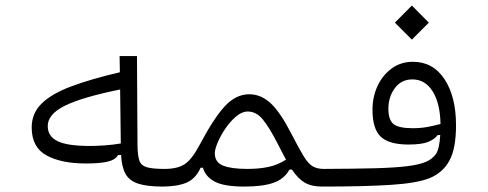

<svg xmlns="http://www.w3.org/2000/svg" viewBox="-20 -685 1798 707"><path d="M296.4 -83Q205.6 -83 151.1 -112.8Q96.7 -142.6 96.7 -215.8Q96.7 -268.6 134.3 -304.7Q171.9 -340.8 244.4 -367.7Q316.9 -394.5 421.4 -418.9L420.4 -478.5H484.4L486.3 -149.9Q486.8 -113.3 492.9 -94.5Q499 -75.7 520.3 -69.3Q541.5 -63 585.9 -63Q606.4 -63 613.8 -57.1Q621.1 -51.3 621.1 -33.2Q621.1 -15.1 613 -6.6Q605 2 580.1 2Q521.5 2 488.8 -8.8Q456.1 -19.5 442.1 -44.9Q428.2 -70.3 425.8 -114.3L414.6 -113.8Q403.8 -95.7 374.8 -89.4Q345.7 -83 296.4 -83ZM422.4 -355.5Q282.7 -327.1 219.2 -295.9Q155.8 -264.6 155.8 -220.7Q155.8 -183.1 191.7 -165.3Q227.5 -147.5 312.5 -147.5Q334.5 -147.5 366 -149.7Q397.5 -151.9 424.8 -156.7Z M577.1 2Q557.1 2 557.1 -31.7Q557.1 -45.4 563.2 -54.2Q569.3 -63 585.9 -63Q633.8 -63 660.2 -80.6Q686.5 -98.1 713.4 -148.4Q767.1 -250 807.9 -293.9Q848.6 -337.9 897.9 -337.9Q940.9 -337.9 976.6 -304.9Q1012.2 -272 1052.7 -192.9Q1080.6 -138.7 1097.7 -110.6Q1114.7 -82.5 1131.1 -72.8Q1147.5 -63 1171.9 -63Q1188 -63 1195.1 -56.9Q1202.1 -50.8 1202.1 -32.2Q1202.1 -9.8 1192.9 -3.9Q1183.6 2 1166 2Q1126.5 2 1101.8 -12.7Q1077.1 -27.3 1055.2 -60.5H1045.9Q1027.3 -26.4 988 -12.2Q948.7 2 879.9 2Q806.6 2 772 -15.6Q737.3 -33.2 727.1 -67.4H718.8Q700.2 -26.4 666.3 -12.2Q632.3 2 577.1 2ZM1033.2 -97.2Q1025.9 -110.4 1018.1 -125.5Q1010.3 -140.6 1001.5 -157.7Q971.7 -215.8 947.8 -245.1Q923.8 -274.4 892.1 -274.4Q871.1 -274.4 849.6 -256.3Q828.1 -238.3 810.3 -212.2Q792.5 -186 781.7 -160.6Q771 -135.3 771 -120.6Q771 -87.4 801.3 -75.2Q831.5 -63 891.1 -63Q933.1 -63 967.5 -70.1Q1002 -77.1 1033.2 -97.2Z M1164.1 2 1171.9 -63Q1285.6 -63.5 1359.1 -65.4Q1432.6 -67.4 1477.1 -72.8Q1521.5 -78.1 1546.9 -88.4Q1570.3 -98.1 1584.2 -116.5Q1598.1 -134.8 1601.1 -188L1591.3 -187.5Q1580.6 -172.4 1556.9 -162.6Q1533.2 -152.8 1483.9 -152.8Q1413.1 -152.8 1382.3 -181.4Q1351.6 -210 1351.6 -280.8Q1351.6 -328.1 1370.1 -368.2Q1388.7 -408.2 1422.4 -432.9Q1456.1 -457.5 1500.5 -457.5Q1574.7 -457.5 1616.9 -393.3Q1659.2 -329.1 1659.2 -223.6Q1659.2 -138.2 1635 -93.8Q1610.8 -49.3 1562.5 -29.3Q1515.1 -10.3 1418.2 -4.2Q1321.3 2 1164.1 2ZM1602.1 -228.5Q1600.6 -305.2 1573 -348.9Q1545.4 -392.6 1498.5 -392.6Q1457.5 -392.6 1433.8 -360.4Q1410.2 -328.1 1410.2 -284.7Q1410.2 -243.2 1429.2 -228Q1448.2 -212.9 1500 -212.9Q1528.8 -212.9 1554 -217.5Q1579.1 -222.2 1602.1 -228.5ZM1496.6 -539.1 1434.1 -601.6 1496.6 -664.6 1559.1 -601.6Z"/></svg>

Font: CaskaydiaCove NFP Light
Style: Regular
Weight: 300
Designer: Aaron Bell
Foundry: Saja Typeworks
Version: Version 2111.001; VTT 6.35;Nerd Fonts 3.1.1